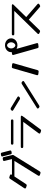

<svg xmlns="http://www.w3.org/2000/svg" viewBox="1824 -2802 1030 4718"><g transform="rotate(-90 2339.0 -443.0)"><path d="M999 -715Q1000 -711 1000 -704Q1000 -681 974 -676L945 -671Q913 -666 906 -697L855 -893Q854 -896 853.5 -899Q853 -902 853 -905Q853 -927 880 -932L909 -937Q941 -942 948 -911ZM889 -654Q890 -650 890 -643Q890 -618 863 -615L834 -611Q803 -606 796 -637L744 -847Q743 -851 743 -858Q743 -883 770 -886L799 -890Q831 -895 838 -864ZM174 -319Q162 -301 145 -301Q138 -301 130 -304L89 -317Q66 -325 66 -342Q66 -351 73 -361L305 -712Q317 -730 334 -730Q342 -730 349 -727L390 -714Q413 -706 413 -689Q413 -681 406 -670L402 -664H863Q891 -664 891 -643Q891 -635 885 -624L485 19Q473 38 455 38Q450 38 442 36L399 23Q376 15 376 -2Q376 -10 382 -20L744 -604H362Z M1730 -689Q1763 -689 1763 -659Q1763 -629 1730 -629H1176Q1143 -629 1143 -659Q1143 -689 1176 -689ZM1519 36Q1507 52 1491 52Q1484 52 1475 49L1437 36Q1415 28 1415 12Q1415 3 1423 -8L1703 -387H1093Q1060 -387 1060 -417Q1060 -447 1093 -447H1827Q1855 -447 1855 -427Q1855 -418 1847 -407Z M2312 -530Q2329 -519 2329 -507Q2329 -495 2315 -484L2303 -474Q2291 -465 2279 -465Q2268 -465 2257 -472L1992 -633Q1975 -644 1975 -656Q1975 -668 1989 -679L2001 -689Q2013 -698 2025 -698Q2036 -698 2047 -691ZM2635 -422Q2646 -429 2658 -429Q2670 -429 2681 -421L2694 -411Q2708 -400 2708 -388Q2708 -375 2692 -365L2104 5Q2093 12 2081 12Q2069 12 2058 4L2045 -6Q2031 -17 2031 -29Q2031 -42 2047 -52Z M3637 -57Q3638 -54 3638.5 -51Q3639 -48 3639 -45Q3639 -21 3612 -18L3553 -11Q3523 -7 3515 -36L3349 -624Q3348 -627 3347.5 -630Q3347 -633 3347 -636Q3347 -660 3374 -663L3433 -670Q3463 -674 3471 -644ZM2974 -34Q2965 -5 2936 -9L2878 -16Q2850 -19 2850 -44Q2850 -47 2852 -55L3021 -642Q3030 -671 3059 -667L3117 -660Q3145 -657 3145 -632Q3145 -629 3143 -621ZM3586 -529.5Q3539 -529.5 3499.9 -550Q3460.8 -570.4 3438.2 -604.9Q3415.5 -639.4 3415.5 -682.9Q3415.5 -726.3 3438.2 -760.8Q3460.8 -795.3 3499.9 -815.3Q3539 -835.3 3586 -835.3Q3634 -835.3 3672.6 -815.3Q3711.2 -795.3 3733.9 -760.8Q3756.5 -726.3 3756.5 -682.9Q3756.5 -639.4 3733.9 -604.9Q3711.2 -570.4 3672.6 -550Q3634 -529.5 3586 -529.5ZM3583.4 -580.6Q3601.1 -580.6 3618.5 -595.1Q3635.8 -609.6 3647.3 -633Q3658.9 -656.5 3658.9 -682.9Q3658.9 -710.1 3647.8 -733.1Q3636.7 -756.1 3619.3 -770.2Q3602 -784.2 3583.4 -784.2Q3565.6 -784.2 3547.9 -770.2Q3530.1 -756.1 3519 -733.1Q3507.9 -710.1 3507.9 -682.9Q3507.9 -656.5 3519.4 -633Q3531 -609.6 3548.3 -595.1Q3565.6 -580.6 3583.4 -580.6Z M3957 14Q3945 27 3930 27Q3923 27 3911 22L3882 9Q3862 0 3862 -15Q3862 -24 3873 -37L4430 -607H3862Q3829 -607 3829 -637Q3829 -667 3862 -667H4565Q4593 -667 4593 -648Q4593 -639 4582 -626L4278 -314L4596 -37Q4608 -27 4608 -15Q4608 -2 4591 9L4568 22Q4562 25 4556.5 27Q4551 29 4546 29Q4535 29 4522 18L4214 -250Z"/></g></svg>

Font: Yusei Magic
Style: Regular
Weight: 400
Designer: Tanukizamurai
Foundry: Yusei Magic Project
Version: Version 1.200